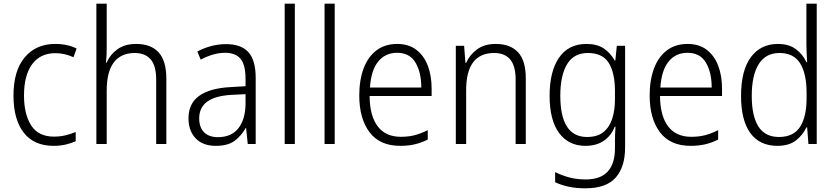

<svg xmlns="http://www.w3.org/2000/svg" viewBox="-20 -780 4524 1040"><path d="M270 10Q164 10 108.5 -61.5Q53 -133 53 -262Q53 -397 114 -469.5Q175 -542 279 -542Q313 -542 342.5 -535.5Q372 -529 395 -517L378 -470Q330 -492 280 -492Q198 -492 154 -432Q110 -372 110 -263Q110 -161 149 -100.5Q188 -40 272 -40Q305 -40 334.5 -47Q364 -54 390 -65V-15Q366 -4 335.5 3Q305 10 270 10Z M558 -517Q558 -496 557 -478Q556 -460 554 -441H558Q576 -484 616 -513Q656 -542 717 -542Q798 -542 839.5 -496Q881 -450 881 -354V0H826V-348Q826 -424 796 -458.5Q766 -493 710 -493Q636 -493 597 -442.5Q558 -392 558 -289V0H502V-760H558Z M1204 -541Q1287 -541 1326 -497Q1365 -453 1365 -358V0H1322L1313 -87H1311Q1287 -44 1250.5 -17Q1214 10 1149 10Q1078 10 1039.5 -31Q1001 -72 1001 -139Q1001 -219 1058.5 -260.5Q1116 -302 1226 -308L1310 -313V-352Q1310 -430 1282.5 -462Q1255 -494 1200 -494Q1167 -494 1134 -484.5Q1101 -475 1067 -457L1049 -501Q1082 -519 1122 -530Q1162 -541 1204 -541ZM1232 -266Q1059 -256 1059 -139Q1059 -89 1086 -63Q1113 -37 1160 -37Q1233 -37 1271 -85Q1309 -133 1310 -217V-270Z M1577 0H1522V-760H1577Z M1793 0H1738V-760H1793Z M2132 -542Q2194 -542 2235.5 -510Q2277 -478 2297.5 -423.5Q2318 -369 2318 -300V-260H1982Q1983 -152 2026 -95.5Q2069 -39 2151 -39Q2192 -39 2225.5 -47.5Q2259 -56 2297 -75V-24Q2263 -7 2227.5 1.5Q2192 10 2148 10Q2037 10 1981.5 -64Q1926 -138 1926 -263Q1926 -346 1949.5 -409Q1973 -472 2019 -507Q2065 -542 2132 -542ZM2131 -494Q2067 -494 2028.5 -446.5Q1990 -399 1984 -306H2262Q2262 -388 2230.5 -441Q2199 -494 2131 -494Z M2665 -542Q2744 -542 2786 -497Q2828 -452 2828 -356V0H2773V-349Q2773 -423 2743.5 -458Q2714 -493 2657 -493Q2505 -493 2505 -292V0H2449V-532H2494L2501 -440H2505Q2524 -483 2564 -512.5Q2604 -542 2665 -542Z M3157 -542Q3214 -542 3250.5 -517.5Q3287 -493 3310 -452H3313L3321 -532H3366V18Q3366 124 3315 182Q3264 240 3151 240Q3101 240 3061 231.5Q3021 223 2987 207V152Q3022 170 3063.5 181Q3105 192 3152 192Q3233 192 3272 149Q3311 106 3311 24V-8Q3311 -28 3311.5 -49.5Q3312 -71 3314 -94H3310Q3290 -44 3250 -17Q3210 10 3151 10Q3060 10 3008.5 -59.5Q2957 -129 2957 -262Q2957 -393 3008 -467.5Q3059 -542 3157 -542ZM3164 -493Q3088 -493 3051.5 -432Q3015 -371 3015 -262Q3015 -38 3160 -38Q3216 -38 3249 -65Q3282 -92 3296.5 -138Q3311 -184 3311 -241V-287Q3311 -385 3277.5 -439Q3244 -493 3164 -493Z M3705 -542Q3767 -542 3808.5 -510Q3850 -478 3870.5 -423.5Q3891 -369 3891 -300V-260H3555Q3556 -152 3599 -95.5Q3642 -39 3724 -39Q3765 -39 3798.5 -47.5Q3832 -56 3870 -75V-24Q3836 -7 3800.5 1.5Q3765 10 3721 10Q3610 10 3554.5 -64Q3499 -138 3499 -263Q3499 -346 3522.5 -409Q3546 -472 3592 -507Q3638 -542 3705 -542ZM3704 -494Q3640 -494 3601.5 -446.5Q3563 -399 3557 -306H3835Q3835 -388 3803.5 -441Q3772 -494 3704 -494Z M4191 10Q4095 10 4044.5 -59Q3994 -128 3994 -261Q3994 -398 4047 -470Q4100 -542 4194 -542Q4254 -542 4292 -513Q4330 -484 4348 -443H4352Q4351 -466 4349.5 -490.5Q4348 -515 4348 -535V-760H4404V0H4359L4352 -90H4348Q4329 -49 4291.5 -19.5Q4254 10 4191 10ZM4199 -38Q4278 -38 4313.5 -92.5Q4349 -147 4349 -248V-276Q4349 -381 4314 -437Q4279 -493 4202 -493Q4128 -493 4090 -433Q4052 -373 4052 -260Q4052 -152 4088 -95Q4124 -38 4199 -38Z"/></svg>

Font: Noto Sans Kannada SemiCondensed Light
Style: Regular
Weight: 300
Width: 4
Designer: Jelle Bosma - Monotype Design Team
Foundry: Monotype Imaging Inc.
Version: Version 2.005; ttfautohint (v1.8.4.7-5d5b)